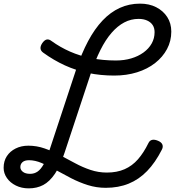

<svg xmlns="http://www.w3.org/2000/svg" viewBox="-26 -1020 963 1057"><path d="M556 14Q505 14 457.5 -1Q410 -16 365.5 -39Q321 -62 280.5 -84.5Q240 -107 203.5 -122.5Q167 -138 134 -138Q110 -138 98 -127.5Q86 -117 86 -100Q86 -85 100 -74Q114 -63 140 -63Q163 -63 181 -75.5Q199 -88 214.5 -116Q230 -144 246 -192L393 -637Q423 -726 459 -793.5Q495 -861 538.5 -907Q582 -953 633.5 -976.5Q685 -1000 745 -1000Q795 -1000 833.5 -980.5Q872 -961 894.5 -926.5Q917 -892 917 -846Q917 -794 893.5 -750Q870 -706 828 -673Q786 -640 728.5 -622Q671 -604 603 -604Q528 -604 460.5 -618Q393 -632 331.5 -660Q270 -688 212 -730Q198 -740 197 -753.5Q196 -767 207 -783Q219 -800 231.5 -802.5Q244 -805 258 -794Q305 -760 359.5 -736Q414 -712 477.5 -699.5Q541 -687 612 -687Q658 -687 696.5 -698.5Q735 -710 764 -731Q793 -752 809 -780.5Q825 -809 825 -843Q825 -866 814.5 -882Q804 -898 784 -907Q764 -916 737 -916Q695 -916 658 -896.5Q621 -877 588 -839Q555 -801 527 -745Q499 -689 474 -616L330 -181Q306 -107 276.5 -63.5Q247 -20 212 -1.5Q177 17 132 17Q93 17 61.5 1.5Q30 -14 12 -40Q-6 -66 -6 -96Q-6 -133 11.5 -160Q29 -187 60 -202.5Q91 -218 130 -218Q176 -218 219 -203Q262 -188 304 -166Q346 -144 387.5 -121.5Q429 -99 472.5 -84.5Q516 -70 562 -70Q618 -70 660 -88.5Q702 -107 733.5 -143Q765 -179 791 -232Q798 -247 811.5 -250Q825 -253 844 -245Q863 -237 868 -224Q873 -211 865 -196Q829 -125 784 -78.5Q739 -32 682.5 -9Q626 14 556 14Z"/></svg>

Font: Playwrite CZ
Style: Regular
Weight: 400
Designer: Veronika Burian, José Scaglione
Foundry: TypeTogether
Version: Version 1.002